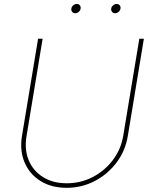

<svg xmlns="http://www.w3.org/2000/svg" viewBox="-20 -919 749 950"><path d="M309.6 10.3Q234.4 10.3 180.4 -23.4Q126.5 -57.1 101.6 -115.5Q76.7 -173.8 88.9 -247.6L168.5 -727.5H190.9L111.3 -245.6Q100.1 -178.2 122.3 -125.5Q144.5 -72.8 193.4 -42.5Q242.2 -12.2 310.1 -12.2Q379.4 -12.2 438.7 -43Q498 -73.7 538.3 -127Q578.6 -180.2 589.8 -247.6L669.4 -727.5H691.9L612.3 -245.6Q600.1 -171.9 556.2 -114Q512.2 -56.2 448 -22.9Q383.8 10.3 309.6 10.3ZM549.3 -853.5Q540 -853.5 534.4 -860.4Q528.8 -867.2 530.3 -876.5Q531.7 -886.2 539.8 -892.8Q547.9 -899.4 557.1 -899.4Q566.9 -899.4 572.3 -892.8Q577.6 -886.2 576.2 -876.5Q574.7 -867.2 566.9 -860.4Q559.1 -853.5 549.3 -853.5ZM352.1 -853.5Q342.8 -853.5 337.2 -860.4Q331.5 -867.2 333 -876.5Q334.5 -886.2 342.5 -892.8Q350.6 -899.4 359.9 -899.4Q369.6 -899.4 375 -892.8Q380.4 -886.2 378.9 -876.5Q377.4 -867.2 369.6 -860.4Q361.8 -853.5 352.1 -853.5Z"/></svg>

Font: Inter 17pt Thin
Style: Italic
Weight: 250
Italic angle: -9.3988°
Version: Version 4.001;git-66647c0bb